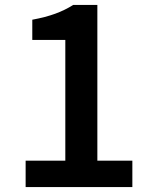

<svg xmlns="http://www.w3.org/2000/svg" viewBox="-20 -759 620 779"><path d="M84 0V-107H245V-597H111V-679Q165 -689 204.5 -703.5Q244 -718 277 -739H375V-107H517V0Z"/></svg>

Font: Noto Sans JP SemiBold
Style: Regular
Weight: 600
Designer: Ryoko NISHIZUKA  (kana, bopomofo & ideographs); Paul D. Hunt (Latin, Greek & Cyrillic); Sandoll Communications , Soo-you
Foundry: Adobe
Version: Version 2.004-H2;hotconv 1.0.118;makeotfexe 2.5.65603